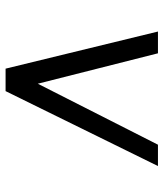

<svg xmlns="http://www.w3.org/2000/svg" viewBox="31 -819 586 688"><g transform="rotate(-90 324.0 -475.0)"><path d="M73 -202 341.5 -748H422L555 -202H477L368 -632.5L149.5 -202Z"/></g></svg>

Font: Merriweather 28pt
Style: Italic
Weight: 400
Italic angle: -7.8°
Version: Version 2.101